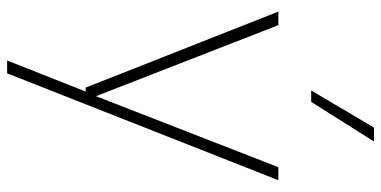

<svg xmlns="http://www.w3.org/2000/svg" viewBox="-285 -563 1068 538"><g transform="rotate(90 249.0 -294.0)"><path d="M225.5 0 12.5 -540H50.5L249.5 -29L448.5 -540H485L185.5 220H149.5L236.5 0ZM233.5 -632 337.5 -808H376.5L265.5 -632Z"/></g></svg>

Font: Encode Sans Th
Style: Regular
Weight: 100
Designer: Multiple Designers
Foundry: Impallari Type
Version: Version 3.002; ttfautohint (v1.8.3) -l 8 -r 50 -G 200 -x 14 